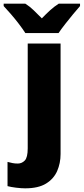

<svg xmlns="http://www.w3.org/2000/svg" viewBox="-89 -786 456 1046"><path d="M48 240Q27 240 -1.5 236.5Q-30 233 -48 228V96Q-33 100 -20.5 102.5Q-8 105 8 105Q30 105 46 88.5Q62 72 62 22V-549H241V53Q241 103 222.5 145.5Q204 188 162 214Q120 240 48 240ZM347 -766V-753Q331 -735 309.5 -709Q288 -683 266.5 -655.5Q245 -628 230 -606H49Q35 -628 14 -655.5Q-7 -683 -29 -708.5Q-51 -734 -69 -753V-766H49Q74 -750 94 -730.5Q114 -711 139 -686Q163 -711 184.5 -730.5Q206 -750 231 -766Z"/></svg>

Font: Noto Sans Disp ExtBd
Style: Regular
Weight: 800
Designer: Monotype Design Team
Foundry: Monotype Imaging Inc.
Version: Version 2.000;GOOG;noto-source:20170915:90ef993387c0; ttfaut